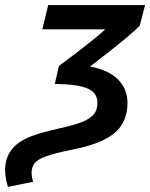

<svg xmlns="http://www.w3.org/2000/svg" viewBox="-84 -542 589 753"><path d="M-53 191Q-58 173 -61 157Q-64 141 -64 126Q-64 91 -51 65Q-38 39 -14.5 21Q9 3 43.5 -9.5Q78 -22 121 -32Q182 -45 221 -57.5Q260 -70 279 -88.5Q298 -107 298 -138Q298 -157 290 -170.5Q282 -184 262.5 -193.5Q243 -203 211 -207.5Q179 -212 131 -213L147 -283Q183 -310 216.5 -335.5Q250 -361 278.5 -384Q307 -407 329 -427H82L105 -522H485L464 -441Q442 -419 410 -392.5Q378 -366 342 -337.5Q306 -309 269 -281Q343 -267 379.5 -229.5Q416 -192 416 -139Q416 -92 395.5 -56Q375 -20 325 5.5Q275 31 184 48Q127 60 95.5 71.5Q64 83 52 98Q40 113 40 135Q40 144 41.5 153Q43 162 46 171Z"/></svg>

Font: Ubuntu Sans SemiBold
Style: Italic
Weight: 600
Italic angle: -13.5°
Designer: Dalton Maag Ltd
Foundry: Dalton Maag Ltd
Version: Version 1.006